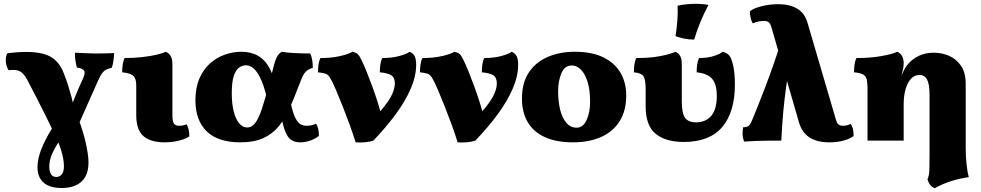

<svg xmlns="http://www.w3.org/2000/svg" viewBox="-20 -739 5155 1009"><path d="M304 249Q241 249 209 220.5Q177 192 177 140Q177 109 187 75Q197 41 215 4.5Q233 -32 257 -70L295 -4Q270 34 254.5 68Q239 102 239 137Q239 160 247.5 175.5Q256 191 276 191Q293 191 304.5 177.5Q316 164 316 134Q316 117 312 94Q308 71 299 43Q290 15 275 -16Q250 -70 222.5 -125.5Q195 -181 169 -231.5Q143 -282 123 -320Q104 -355 83.5 -365Q63 -375 25 -370Q12 -392 10.5 -416Q9 -440 18 -459Q40 -462 65 -464Q90 -466 118 -466Q203 -466 248 -439.5Q293 -413 315 -354Q328 -322 337.5 -292Q347 -262 355 -232Q363 -202 370 -170Q410 -75 427.5 -2Q445 71 445 115Q445 182 408 215.5Q371 249 304 249ZM389 -76 348 -161Q360 -193 370 -219Q380 -245 390.5 -269Q401 -293 413 -319Q430 -354 422.5 -367Q415 -380 384 -384Q380 -398 376.5 -420Q373 -442 374 -462Q394 -461 419 -460Q444 -459 475 -458Q506 -458 532 -458.5Q558 -459 580 -460Q579 -441 576 -418Q573 -395 566 -382Q549 -379 537 -372.5Q525 -366 516 -353.5Q507 -341 497 -319Z M844 9Q772 9 734 -23.5Q696 -56 696 -134V-289Q696 -312 690 -326.5Q684 -341 668 -348.5Q652 -356 622 -359Q622 -378 624.5 -398Q627 -418 635 -434Q685 -434 728 -439Q771 -444 803 -451.5Q835 -459 851 -467Q868 -460 877 -444.5Q886 -429 886 -403V-136Q886 -101 894 -89.5Q902 -78 921 -78Q931 -78 941.5 -80Q952 -82 960 -86Q975 -64 975 -22Q956 -9 920.5 0Q885 9 844 9Z M1242 9Q1126 9 1066.5 -48.5Q1007 -106 1007 -212Q1007 -278 1028 -326.5Q1049 -375 1084 -406Q1119 -437 1162 -452Q1205 -467 1248 -467Q1299 -467 1336.5 -445.5Q1374 -424 1398 -378Q1422 -332 1434 -258L1384 -220Q1366 -294 1346.5 -332Q1327 -370 1308.5 -383Q1290 -396 1272 -396Q1255 -396 1237.5 -384.5Q1220 -373 1209 -341Q1198 -309 1198 -249Q1198 -195 1208 -154.5Q1218 -114 1236.5 -91.5Q1255 -69 1279 -69Q1303 -69 1321 -92.5Q1339 -116 1355 -163.5Q1371 -211 1390 -282Q1404 -333 1412 -366Q1420 -399 1426.5 -419Q1433 -439 1441 -449.5Q1449 -460 1461 -467Q1487 -462 1529.5 -460Q1572 -458 1610 -458Q1618 -442 1621 -421.5Q1624 -401 1624 -383Q1608 -378 1597.5 -371Q1587 -364 1579.5 -353.5Q1572 -343 1565.5 -327Q1559 -311 1550 -288Q1526 -224 1502 -170Q1478 -116 1445.5 -76Q1413 -36 1364.5 -13.5Q1316 9 1242 9ZM1559 9Q1510 9 1490 -26Q1470 -61 1462 -111L1509 -193Q1520 -141 1533.5 -116.5Q1547 -92 1561.5 -85Q1576 -78 1590 -78Q1619 -78 1641 -89Q1656 -67 1656 -25Q1636 -9 1610 0Q1584 9 1559 9Z M1849 9Q1836 -33 1818 -82.5Q1800 -132 1781 -180Q1762 -228 1745.5 -266.5Q1729 -305 1718 -324Q1706 -346 1693 -351Q1680 -356 1651 -359Q1651 -378 1653.5 -398Q1656 -418 1664 -434Q1723 -434 1768 -444.5Q1813 -455 1832 -467Q1850 -463 1859 -455.5Q1868 -448 1879 -425Q1891 -401 1906 -364Q1921 -327 1936.5 -284.5Q1952 -242 1965.5 -199.5Q1979 -157 1987 -121H1949Q2011 -188 2033 -228.5Q2055 -269 2055 -300Q2055 -331 2037 -343Q2019 -355 1976 -359Q1976 -378 1978.5 -398Q1981 -418 1989 -434Q2039 -434 2078 -444.5Q2117 -455 2133 -467Q2153 -458 2160 -442Q2167 -426 2167 -399Q2167 -339 2138.5 -273Q2110 -207 2059.5 -138.5Q2009 -70 1942 0Q1926 6 1899.5 8.5Q1873 11 1849 9Z M2385 9Q2372 -33 2354 -82.5Q2336 -132 2317 -180Q2298 -228 2281.5 -266.5Q2265 -305 2254 -324Q2242 -346 2229 -351Q2216 -356 2187 -359Q2187 -378 2189.5 -398Q2192 -418 2200 -434Q2259 -434 2304 -444.5Q2349 -455 2368 -467Q2386 -463 2395 -455.5Q2404 -448 2415 -425Q2427 -401 2442 -364Q2457 -327 2472.5 -284.5Q2488 -242 2501.5 -199.5Q2515 -157 2523 -121H2485Q2547 -188 2569 -228.5Q2591 -269 2591 -300Q2591 -331 2573 -343Q2555 -355 2512 -359Q2512 -378 2514.5 -398Q2517 -418 2525 -434Q2575 -434 2614 -444.5Q2653 -455 2669 -467Q2689 -458 2696 -442Q2703 -426 2703 -399Q2703 -339 2674.5 -273Q2646 -207 2595.5 -138.5Q2545 -70 2478 0Q2462 6 2435.5 8.5Q2409 11 2385 9Z M2991 9Q2902 9 2842 -19Q2782 -47 2752.5 -98.5Q2723 -150 2723 -220Q2723 -305 2760 -359.5Q2797 -414 2860 -440.5Q2923 -467 3000 -467Q3092 -467 3152 -437Q3212 -407 3241.5 -355.5Q3271 -304 3271 -237Q3271 -159 3237.5 -104Q3204 -49 3141 -20Q3078 9 2991 9ZM3010 -68Q3044 -68 3062.5 -107.5Q3081 -147 3081 -204Q3081 -269 3067 -311.5Q3053 -354 3031.5 -374.5Q3010 -395 2985 -395Q2948 -395 2930.5 -354.5Q2913 -314 2913 -258Q2913 -207 2923.5 -163.5Q2934 -120 2956 -94Q2978 -68 3010 -68Z M3573 7Q3479 7 3426 -35.5Q3373 -78 3373 -181V-270Q3373 -319 3362.5 -337Q3352 -355 3311 -359Q3311 -378 3313.5 -398Q3316 -418 3324 -434Q3398 -434 3451.5 -444.5Q3505 -455 3529 -467Q3546 -460 3554.5 -444.5Q3563 -429 3563 -403V-207Q3563 -140 3581.5 -118Q3600 -96 3636 -96Q3689 -96 3718 -130.5Q3747 -165 3747 -235Q3747 -295 3723 -324Q3699 -353 3641 -359Q3641 -378 3643.5 -398Q3646 -418 3654 -434Q3698 -434 3731 -444.5Q3764 -455 3778 -467Q3794 -463 3806 -453.5Q3818 -444 3825 -423Q3830 -410 3834 -390.5Q3838 -371 3840 -347Q3842 -323 3842 -295Q3842 -150 3775.5 -71.5Q3709 7 3573 7ZM3628 -531Q3599 -531 3575.5 -536Q3552 -541 3530 -549Q3536 -584 3539.5 -629Q3543 -674 3541 -709Q3564 -714 3588 -716.5Q3612 -719 3635 -719Q3675 -719 3703 -713Q3678 -666 3659.5 -620.5Q3641 -575 3628 -531Z M4339 9Q4295 9 4263 -2.5Q4231 -14 4210.5 -36.5Q4190 -59 4180 -92L4033 -599Q4030 -610 4022.5 -619.5Q4015 -629 3993 -629Q3982 -629 3966 -626Q3950 -623 3936 -616Q3929 -627 3925 -644Q3921 -661 3921 -680Q3943 -697 3984.5 -707Q4026 -717 4069 -717Q4109 -717 4140 -707Q4171 -697 4192.5 -675.5Q4214 -654 4224 -618L4373 -110Q4375 -103 4378.5 -95.5Q4382 -88 4389.5 -83Q4397 -78 4411 -78Q4418 -78 4428 -80Q4438 -82 4451 -88Q4466 -66 4466 -24Q4444 -8 4411 0.5Q4378 9 4339 9ZM3890 5Q3883 -15 3882.5 -33.5Q3882 -52 3885 -70Q3908 -71 3916.5 -79.5Q3925 -88 3932 -106Q3942 -130 3960 -175Q3978 -220 3999.5 -276Q4021 -332 4041.5 -390.5Q4062 -449 4078 -499L4133 -420Q4120 -344 4111 -279.5Q4102 -215 4096 -149Q4090 -83 4086 0Q4052 0 4003 0.5Q3954 1 3890 5Z M4892 250Q4876 243 4867.5 231.5Q4859 220 4854 204Q4860 190 4862 176Q4864 162 4864.5 134.5Q4865 107 4865 55V-242Q4865 -296 4852 -320.5Q4839 -345 4812 -345Q4786 -345 4767.5 -325Q4749 -305 4739 -270.5Q4729 -236 4729 -190V0H4539V-270Q4539 -303 4535 -321Q4531 -339 4516 -347.5Q4501 -356 4468 -359Q4468 -378 4470.5 -398Q4473 -418 4481 -434Q4555 -434 4613 -444.5Q4671 -455 4695 -467Q4712 -460 4720.5 -444.5Q4729 -429 4729 -406Q4729 -391 4725.5 -375Q4722 -359 4717 -342Q4724 -358 4733.5 -376Q4743 -394 4758 -409Q4781 -433 4813 -447.5Q4845 -462 4887 -462Q4930 -462 4968 -445.5Q5006 -429 5030.5 -393Q5055 -357 5055 -299V40Q5055 84 5059.5 125Q5064 166 5071 192Q5022 199 4979 212.5Q4936 226 4892 250Z"/></svg>

Font: Vollkorn Black
Style: Regular
Weight: 900
Designer: Friedrich Althausen
Foundry: Friedrich Althausen
Version: Version 5.000